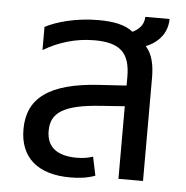

<svg xmlns="http://www.w3.org/2000/svg" viewBox="-46 -629 665 685"><g transform="rotate(5 286.0 -287.0)"><path d="M534 -584H447C447 -556 429 -538 406 -527C378 -550 335 -558 282 -558C199 -558 130 -537 92 -517V-434C146 -466 207 -485 274 -485C366 -485 402 -451 402 -365V-334L306 -328C124 -317 49 -257 49 -147C49 -46 113 10 230 10C263 10 293 6 319 -4L305 -71C288 -65 269 -62 247 -62C179 -62 139 -89 139 -149C139 -213 182 -245 318 -254L402 -260V0H490V-370C490 -417 481 -455 458 -480C502 -498 534 -533 534 -584Z"/></g></svg>

Font: Noto Sans Thai
Style: Regular
Weight: 400
Designer: Monotype Design Team
Foundry: Monotype Imaging Inc.
Version: Version 1.901